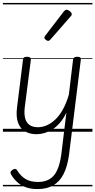

<svg xmlns="http://www.w3.org/2000/svg" viewBox="-20 -905 655 1319"><path d="M231 17Q186 17 152.5 -2Q119 -21 104 -62Q89 -103 97 -167L138 -495Q139 -506 145.5 -510.5Q152 -515 165 -515Q180 -515 186.5 -510Q193 -505 192 -494L150 -167Q145 -124 152.5 -93.5Q160 -63 182 -47Q204 -31 241 -31Q270 -31 300 -43.5Q330 -56 358.5 -82.5Q387 -109 411 -151.5Q435 -194 453 -254L482 -496Q484 -506 490.5 -510.5Q497 -515 511 -515Q526 -515 531.5 -509.5Q537 -504 535 -493L454 160Q443 239 416.5 291Q390 343 345.5 368.5Q301 394 237 394Q194 394 159.5 382Q125 370 100 347.5Q75 325 57 295Q51 286 52.5 277.5Q54 269 67 261Q78 254 85.5 255.5Q93 257 98 266Q124 307 157.5 326Q191 345 242 345Q289 345 321.5 325Q354 305 373 263.5Q392 222 401 157L436 -131Q416 -89 390.5 -60Q365 -31 337.5 -14.5Q310 2 283 9.5Q256 17 231 17ZM310 -624Q304 -624 294.5 -631.5Q285 -639 285 -646Q285 -650 286.5 -653Q288 -656 291 -660L419 -827Q424 -833 428 -835.5Q432 -838 438 -838Q444 -838 452.5 -833Q461 -828 467 -821Q473 -814 473 -808Q473 -803 471.5 -800Q470 -797 465 -792L326 -633Q318 -624 310 -624ZM0 365H615V375H0ZM0 -20H615V0H0ZM0 -505H615V-500H0ZM0 -885H615V-875H0Z"/></svg>

Font: Playwrite GB J Guides
Style: Italic
Weight: 400
Italic angle: -7.01216°
Designer: Veronika Burian, José Scaglione
Foundry: TypeTogether
Version: Version 1.003